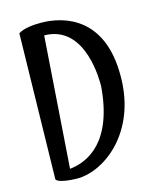

<svg xmlns="http://www.w3.org/2000/svg" viewBox="-112 -797 704 885"><g transform="rotate(-15 240.5 -354.5)"><path d="M460 -358C461 -371 461 -383 461 -395C461 -664 288 -723 168 -723C133 -723 87 -719 61 -702L47 -8C61 14 148 14 148 14C268 14 446 -110 460 -358ZM362 -369C342 -109 214 -47 125 -38L169 -663C370 -661 362 -383 362 -369Z"/></g></svg>

Font: Englebert
Style: Regular
Weight: 400
Designer: Astigmatic (AOETI)
Foundry: Astigmatic (AOETI)
Version: Version 1.000